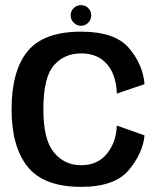

<svg xmlns="http://www.w3.org/2000/svg" viewBox="-20 -721 631 746"><path d="M295 5Q426.5 5 481 -61Q535.5 -127 541.5 -195L434 -233Q431.5 -168 395.2 -123.5Q359 -79 295 -79Q231 -79 189.8 -128.5Q148.5 -178 148.5 -295.5Q148.5 -420.5 189.2 -467Q230 -513.5 295 -513.5Q359.5 -513.5 395.5 -472Q431.5 -430.5 434 -357.5L541.5 -394Q535.5 -470 481.2 -534Q427 -598 295 -598Q150 -598 87.5 -522.2Q25 -446.5 25 -295.5Q25 -151 87.5 -73Q150 5 295 5ZM295 -621Q311.5 -621 323 -633Q334.5 -645 334.5 -661.5Q334.5 -678 323 -689.5Q311.5 -701 295 -701Q278 -701 266.2 -689.5Q254.5 -678 254.5 -661.5Q254.5 -644.5 266.5 -632.8Q278.5 -621 295 -621Z"/></svg>

Font: Anybody Thin Medium
Style: Regular
Weight: 500
Version: Version 1.113;gftools[0.9.25]